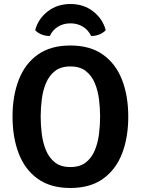

<svg xmlns="http://www.w3.org/2000/svg" viewBox="-20 -924 702 958"><path d="M42.5 -342Q42.5 -446 73.8 -526.2Q105 -606.5 169 -651.8Q233 -697 331 -697Q430 -697 494 -651.2Q558 -605.5 589 -525.5Q620 -445.5 620 -342Q620 -237.5 588.8 -157.2Q557.5 -77 493.5 -31.5Q429.5 14 331 14Q232.5 14 168.5 -31.8Q104.5 -77.5 73.5 -158Q42.5 -238.5 42.5 -342ZM183 -342Q183 -299.5 188.5 -255.5Q194 -211.5 209.5 -174Q225 -136.5 254.2 -113.5Q283.5 -90.5 331 -90.5Q379 -90.5 408.2 -113.5Q437.5 -136.5 453 -174Q468.5 -211.5 474 -255.5Q479.5 -299.5 479.5 -342Q479.5 -384.5 474 -428.5Q468.5 -472.5 453 -509.5Q437.5 -546.5 408.2 -569.5Q379 -592.5 331 -592.5Q283.5 -592.5 254.2 -569.5Q225 -546.5 209.5 -509.5Q194 -472.5 188.5 -428.5Q183 -384.5 183 -342ZM507.5 -773.5Q495 -759.5 475 -751.8Q455 -744 434.5 -744.5Q421 -774 393.8 -790.8Q366.5 -807.5 331.5 -807.5Q296.5 -807.5 269.2 -790.8Q242 -774 228.5 -744.5Q208 -744 188 -751.8Q168 -759.5 155.5 -773.5Q170.5 -830 218 -867Q265.5 -904 331.5 -904Q397.5 -904 445 -867Q492.5 -830 507.5 -773.5Z"/></svg>

Font: Signika SC SemiBold
Style: Regular
Weight: 600
Designer: Anna Giedryś
Foundry: Anna Giedryś
Version: Version 2.000; ttfautohint (v1.8.3) -l 8 -r 50 -G 200 -x 9 -